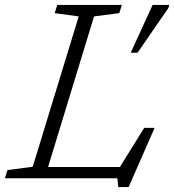

<svg xmlns="http://www.w3.org/2000/svg" viewBox="-45 -727 710 783"><path d="M338.5 -660 151 -46H444L543 -205.5H585.5L479.5 36H437.5L433.5 0H-25L-14.5 -33.5L88.5 -47L276 -660L178 -673.5L188.5 -707H452L441.5 -673.5ZM488 -512 577.5 -707H645.5L641.5 -694L516 -512Z"/></svg>

Font: Newsreader Caption Light
Style: Italic
Weight: 300
Italic angle: -17°
Designer: Hugues Gentile
Foundry: Production Type
Version: Version 1.001